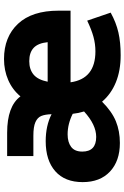

<svg xmlns="http://www.w3.org/2000/svg" viewBox="152 -772 636 981"><g transform="rotate(-90 470.5 -281.0)"><path d="M699 -112Q737 -112 773.5 -122Q810 -132 856 -154L897 -34Q846 -6 795.5 5.5Q745 17 679 17Q601 17 541 -7.5Q481 -32 442 -78Q392 -28 342 -7.5Q292 13 231 13Q139 13 85 -37.5Q31 -88 31 -177Q31 -268 86.5 -317Q142 -366 240 -366Q319 -366 378 -336Q377 -369 369 -388.5Q361 -408 337.5 -418.5Q314 -429 268 -429H164V-563H283Q419 -563 469 -495Q503 -536 552.5 -557.5Q602 -579 660 -579Q773 -579 840 -507.5Q907 -436 907 -300V-239H541Q559 -112 699 -112ZM544 -356H746Q741 -405 717 -427.5Q693 -450 649 -450Q607 -450 580.5 -428Q554 -406 544 -356ZM392 -170Q383 -199 380 -228Q328 -254 275 -254Q235 -254 211 -236Q187 -218 187 -179Q187 -108 262 -108Q324 -108 392 -170Z"/></g></svg>

Font: Biryani ExtraBold
Style: Regular
Weight: 800
Designer: Dan Reynolds and Mathieu Reguer
Foundry: Dan Reynolds and Mathieu Reguer
Version: Version 1.004; ttfautohint (v1.1) -l 5 -r 5 -G 72 -x 0 -D la